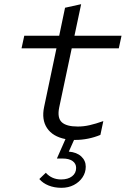

<svg xmlns="http://www.w3.org/2000/svg" viewBox="-20 -659 640 918"><path d="M274 239Q240 239 212.5 228Q185 217 168 197L199 167Q228 199 272 199Q305 199 324.5 184Q344 169 344 144Q344 123 327 111Q310 99 280 99H252L293 6Q232 -6 205 -46.5Q178 -87 191 -148L250 -428H83L96 -488H263L291 -622L368 -639L336 -488H561L548 -428H323L263 -145Q253 -96 275 -75Q297 -54 352 -54Q380 -54 408.5 -60.5Q437 -67 474 -80L460 -14Q431 -2 400.5 4Q370 10 341 10Q340 10 338 10Q336 10 334 10L309 66Q347 69 368.5 89Q390 109 390 138Q390 166 374.5 189Q359 212 333 225.5Q307 239 274 239Z"/></svg>

Font: Red Hat Mono
Style: Italic
Weight: 300
Italic angle: -12°
Monospace: yes
Designer: Pentagram, MCKL
Foundry: Pentagram, MCKL
Version: Version 1.023